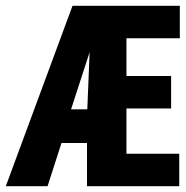

<svg xmlns="http://www.w3.org/2000/svg" viewBox="-22 -642 642 662"><path d="M-2 0 228 -622H598V-510H414V-380H568V-268H414V-112H596V0H278V-149H190L142 0ZM223 -265H279L287 -462Z"/></svg>

Font: Inconsolata Expanded Black
Style: Regular
Weight: 900
Width: 7
Monospace: yes
Designer: Raph Levien, Cyreal, Brenton Simpson
Foundry: Raph Levien, Cyreal, Google
Version: Version 3.001; ttfautohint (v1.8.2.53-6de2)